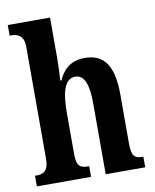

<svg xmlns="http://www.w3.org/2000/svg" viewBox="-85 -825 718 890"><g transform="rotate(-10 274.0 -380.0)"><path d="M16 0H271V-50H268C232 -50 212 -58 212 -116V-312C212 -400 226 -470 279 -470C323 -470 340 -420 340 -334V0H526V-50H524C487 -50 471 -59 471 -121V-354C471 -489 427 -548 337 -548C266 -548 233 -507 213 -464H208C209 -484 212 -529 212 -570V-760H13V-710H24C44 -710 80 -702 80 -648V-119C80 -59 54 -50 21 -50H16Z"/></g></svg>

Font: Noto Serif Khmer ExtraCondensed
Style: Bold
Weight: 700
Width: 2
Designer: Danh Hong and the Monotype Design Team
Foundry: Monotype Imaging Inc.
Version: Version 2.004